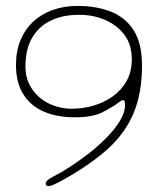

<svg xmlns="http://www.w3.org/2000/svg" viewBox="-20 -616 536 649"><path d="M145 13Q142 13 139.5 12Q137 11 135.8 9.2Q134.5 7.5 134.5 4.5Q134.5 -1 140.2 -6.5Q146 -12 161.5 -20Q185 -31.5 216.2 -51.8Q247.5 -72 280 -97.2Q312.5 -122.5 340.2 -150.8Q368 -179 385.2 -207.2Q402.5 -235.5 402.5 -260.5Q402.5 -271 401 -274.2Q399.5 -277.5 395.5 -277.5Q391.5 -277.5 378 -267.5Q361.5 -255 327.8 -237.2Q294 -219.5 232 -219.5Q172 -219.5 127.5 -239Q83 -258.5 58.5 -297.8Q34 -337 34 -396Q34 -443 49.2 -480Q64.5 -517 92.5 -543Q120.5 -569 158.8 -582.5Q197 -596 242.5 -596Q305 -596 354 -577Q403 -558 431.5 -514Q460 -470 460 -395Q460 -300 430.8 -231.8Q401.5 -163.5 342 -110.5Q282.5 -57.5 191.5 -7Q175 2 163 7.5Q151 13 145 13ZM224 -248.5Q260 -248.5 295.5 -258.8Q331 -269 360.5 -289.8Q390 -310.5 407.8 -342Q425.5 -373.5 425.5 -416.5Q425.5 -464.5 400.8 -497.8Q376 -531 335.5 -548.5Q295 -566 247.5 -566Q191.5 -566 150.8 -546Q110 -526 88 -487.2Q66 -448.5 66 -391.5Q66 -348.5 87.5 -316.2Q109 -284 145 -266.2Q181 -248.5 224 -248.5Z"/></svg>

Font: Gluten Thin Thin
Style: Regular
Weight: 250
Version: Version 1.300